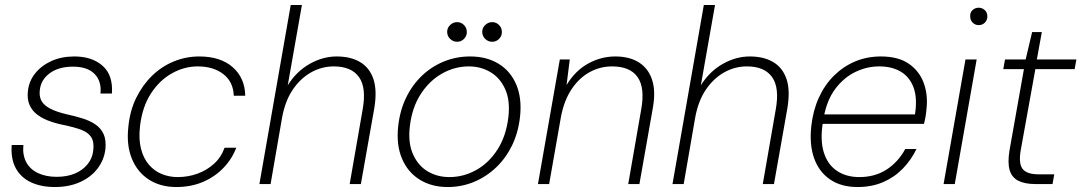

<svg xmlns="http://www.w3.org/2000/svg" viewBox="-20 -740 4348 772"><path d="M201 12Q145 12 104.5 -7Q64 -26 43.5 -63.5Q23 -101 27 -157H74Q70 -117 85.5 -88Q101 -59 133 -44Q165 -29 208 -29Q249 -29 280.5 -42Q312 -55 332 -79.5Q352 -104 355 -136Q359 -170 346.5 -189Q334 -208 305.5 -218.5Q277 -229 233 -238Q199 -245 171.5 -256Q144 -267 125.5 -282.5Q107 -298 98 -320Q89 -342 92 -372Q96 -413 121 -444.5Q146 -476 186.5 -494.5Q227 -513 279 -513Q350 -513 392.5 -475.5Q435 -438 430 -364H384Q389 -413 360.5 -442.5Q332 -472 273 -472Q216 -472 180 -445.5Q144 -419 140 -377Q137 -353 146.5 -335Q156 -317 181.5 -303.5Q207 -290 250 -280Q283 -273 313 -263.5Q343 -254 364.5 -239Q386 -224 396.5 -201Q407 -178 404 -142Q399 -97 372 -62Q345 -27 301 -7.5Q257 12 201 12Z M689 12Q625 12 578.5 -18Q532 -48 510 -102.5Q488 -157 496 -229Q502 -294 527.5 -346Q553 -398 591.5 -435.5Q630 -473 679 -493Q728 -513 781 -513Q867 -513 916 -469.5Q965 -426 966 -355H920Q918 -411 878 -442Q838 -473 775 -473Q721 -473 671 -445Q621 -417 586.5 -363.5Q552 -310 543 -233Q537 -180 547 -141.5Q557 -103 579 -77.5Q601 -52 631 -40Q661 -28 694 -28Q736 -28 773.5 -41.5Q811 -55 840 -81Q869 -107 883 -146H930Q913 -101 878.5 -65Q844 -29 796 -8.5Q748 12 689 12Z M1023 0 1149 -720H1194L1137 -397Q1172 -453 1225 -483Q1278 -513 1334 -513Q1389 -513 1427 -491Q1465 -469 1481 -423.5Q1497 -378 1485 -305L1431 0H1386L1438 -299Q1454 -387 1423.5 -430Q1393 -473 1322 -473Q1273 -473 1230 -448.5Q1187 -424 1156.5 -378.5Q1126 -333 1114 -266L1068 0Z M1780 12Q1715 12 1667 -18Q1619 -48 1596 -103Q1573 -158 1581 -232Q1588 -296 1613 -347.5Q1638 -399 1677 -436Q1716 -473 1765.5 -493Q1815 -513 1870 -513Q1937 -513 1985 -483.5Q2033 -454 2056 -399.5Q2079 -345 2071 -271Q2064 -207 2039 -155.5Q2014 -104 1974.5 -66.5Q1935 -29 1885.5 -8.5Q1836 12 1780 12ZM1787 -28Q1844 -28 1895 -56.5Q1946 -85 1980.5 -139Q2015 -193 2024 -268Q2032 -335 2011.5 -381Q1991 -427 1952 -450Q1913 -473 1865 -473Q1808 -473 1757 -444Q1706 -415 1671.5 -361.5Q1637 -308 1628 -233Q1620 -166 1640.5 -120Q1661 -74 1699.5 -51Q1738 -28 1787 -28ZM1818 -572Q1802 -572 1790 -583.5Q1778 -595 1778 -612Q1778 -628 1790 -639.5Q1802 -651 1818 -651Q1834 -651 1845.5 -639.5Q1857 -628 1857 -611Q1857 -595 1845.5 -583.5Q1834 -572 1818 -572ZM1959 -572Q1943 -572 1931 -583.5Q1919 -595 1919 -612Q1919 -628 1931 -639.5Q1943 -651 1959 -651Q1975 -651 1986.5 -639.5Q1998 -628 1998 -611Q1998 -595 1986.5 -583.5Q1975 -572 1959 -572Z M2143 0 2231 -501H2271L2258 -398Q2293 -456 2345 -484.5Q2397 -513 2454 -513Q2511 -513 2549 -489Q2587 -465 2602 -419Q2617 -373 2605 -306L2551 0H2506L2558 -299Q2574 -386 2544 -429.5Q2514 -473 2441 -473Q2393 -473 2351 -450Q2309 -427 2279 -382.5Q2249 -338 2236 -273L2188 0Z M2684 0 2810 -720H2855L2798 -397Q2833 -453 2886 -483Q2939 -513 2995 -513Q3050 -513 3088 -491Q3126 -469 3142 -423.5Q3158 -378 3146 -305L3092 0H3047L3099 -299Q3115 -387 3084.5 -430Q3054 -473 2983 -473Q2934 -473 2891 -448.5Q2848 -424 2817.5 -378.5Q2787 -333 2775 -266L2729 0Z M3428 12Q3362 12 3317.5 -18.5Q3273 -49 3253.5 -103.5Q3234 -158 3242 -232Q3249 -296 3272.5 -347.5Q3296 -399 3333.5 -436Q3371 -473 3418.5 -493Q3466 -513 3522 -513Q3592 -513 3634.5 -483.5Q3677 -454 3694.5 -405.5Q3712 -357 3705 -299Q3704 -286 3701.5 -271Q3699 -256 3695 -242H3275L3282 -280H3659Q3669 -345 3653.5 -387.5Q3638 -430 3602.5 -451.5Q3567 -473 3515 -473Q3466 -473 3420 -451Q3374 -429 3339.5 -384Q3305 -339 3292 -268L3289 -250Q3277 -178 3292 -128.5Q3307 -79 3344.5 -53.5Q3382 -28 3435 -28Q3498 -28 3544.5 -58Q3591 -88 3620 -141H3665Q3644 -97 3610 -62Q3576 -27 3530.5 -7.5Q3485 12 3428 12Z M3774 0 3862 -501H3907L3819 0ZM3915 -639Q3901 -639 3891 -649Q3881 -659 3881 -674Q3880 -690 3890.5 -699.5Q3901 -709 3915 -709Q3929 -709 3939.5 -699.5Q3950 -690 3950 -674Q3950 -659 3940 -649Q3930 -639 3915 -639Z M4143 0Q4100 0 4074 -13.5Q4048 -27 4039.5 -56.5Q4031 -86 4039 -135L4097 -462H4014L4021 -501H4104L4130 -611H4169L4149 -501H4308L4301 -462H4143L4084 -135Q4075 -82 4092 -60.5Q4109 -39 4157 -39H4219L4212 0Z"/></svg>

Font: DM Sans 17pt ExtraLight
Style: Italic
Weight: 250
Italic angle: -10°
Version: Version 4.004;gftools[0.9.30]